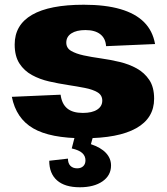

<svg xmlns="http://www.w3.org/2000/svg" viewBox="-20 -572 706 811"><path d="M334 12Q192 12 120 -30Q48 -72 30 -163L236 -172Q241 -133 264 -114Q287 -95 330 -95Q369 -95 390.5 -109Q412 -123 412 -147Q412 -170 392 -182Q372 -194 339 -200.5Q306 -207 266.5 -213Q227 -219 187.5 -228Q148 -237 115 -255Q82 -273 62 -304Q42 -335 42 -384Q42 -467 115.5 -509.5Q189 -552 334 -552Q425 -552 488.5 -533.5Q552 -515 588.5 -478.5Q625 -442 635 -386L428 -377Q426 -410 403.5 -427.5Q381 -445 341 -445Q303 -445 281.5 -431Q260 -417 260 -392Q260 -369 280.5 -357Q301 -345 333.5 -338Q366 -331 405.5 -325.5Q445 -320 485 -310.5Q525 -301 557.5 -283Q590 -265 610.5 -234.5Q631 -204 631 -155Q631 -73 555.5 -30.5Q480 12 334 12ZM317 219Q254 219 221 190Q188 161 188 107L267 98Q267 118 277.5 128.5Q288 139 306 139Q322 139 331.5 130Q341 121 341 105Q341 87 327.5 74.5Q314 62 283 55L297 1H374L364 37Q406 51 427.5 74Q449 97 449 127Q449 169 413 194Q377 219 317 219Z"/></svg>

Font: Pathway Extreme 28pt ExtraBold
Style: Regular
Weight: 800
Designer: Eduardo Rodriguez Tunni
Foundry: Eduardo Rodriguez Tunni
Version: Version 1.001;gftools[0.9.26]